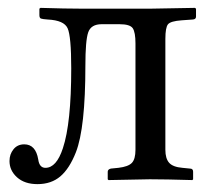

<svg xmlns="http://www.w3.org/2000/svg" viewBox="-20 -451 541 483"><path d="M3.9 -45.9Q3.9 -63 13.9 -75.4Q23.9 -87.9 41 -87.9Q69.8 -87.9 76.2 -49.8Q79.1 -28.8 94.2 -28.8Q122.1 -28.8 138.2 -78.1Q159.2 -141.1 159.2 -278.8Q159.2 -359.9 150.1 -379.9Q141.1 -399.9 100.1 -401.9Q86.9 -402.8 83 -404.3Q79.1 -405.8 79.1 -413.1V-429.2L82 -431.2Q145 -429.2 185.1 -429.2H358.9L470.2 -431.2L473.1 -429.2V-409.2Q473.1 -402.3 464.8 -401.9L437 -399.9Q409.2 -397.9 402.6 -389.9Q396 -381.8 396 -353V-74.2Q396 -52.2 405.5 -41.5Q415 -30.8 439 -28.8L458 -26.9Q465.8 -26.9 465.8 -19V0L463.9 2Q396 0 356.9 0L252.9 2L251 0V-19Q251 -24.9 258.8 -26.9L277.8 -28.8Q302.7 -31.7 311.8 -41.3Q320.8 -50.8 320.8 -74.2V-341.8Q320.8 -369.6 314 -379.9Q307.1 -390.1 280.8 -390.1H235.8Q209 -390.1 201.9 -369.6Q194.8 -349.1 194.8 -286.1Q194.8 -128.9 170.9 -67.9Q154.8 -26.9 131.8 -7.3Q108.9 12.2 74.2 12.2Q42 12.2 22.9 -4.9Q3.9 -22 3.9 -45.9Z"/></svg>

Font: Linux Libertine Display
Style: Regular
Weight: 400
Designer: Philipp H. Poll
Foundry: Philipp H. Poll
Version: Version 5.0.9